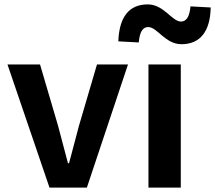

<svg xmlns="http://www.w3.org/2000/svg" viewBox="-20 -853 978 873"><path d="M205 0H375L562 -560H421L339 -281C324 -226 309 -168 294 -111H289C274 -168 259 -226 244 -281L162 -560H14Z M655 0H802V-560H655ZM805 -652C890 -652 936 -710 938 -819L846 -824C842 -778 828 -755 803 -755C762 -755 725 -833 652 -833C566 -833 522 -775 518 -665L611 -660C615 -708 629 -730 654 -730C695 -730 731 -652 805 -652Z"/></svg>

Font: Noto Sans HK
Style: Bold
Weight: 700
Designer: Ryoko NISHIZUKA 西塚涼子 (kana, bopomofo & ideographs); Paul D. Hunt (Latin, Greek & Cyrillic); Sandoll Communications 산돌커뮤니
Foundry: Adobe
Version: Version 2.002;hotconv 1.0.116;makeotfexe 2.5.65601